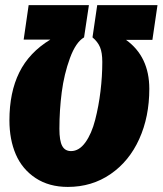

<svg xmlns="http://www.w3.org/2000/svg" viewBox="-20 -716 640 756"><path d="M247.1 20Q172.9 20 120.1 -14.9Q67.4 -49.8 42.2 -108.2Q17.1 -166.5 17.1 -242.2Q17.1 -352.1 55.9 -430.7Q94.7 -509.3 178.2 -560.1H73.2L92.8 -695.8H330.1L311 -568.8Q278.3 -549.8 255.4 -487.1Q232.4 -424.3 223.1 -353Q213.9 -281.7 213.9 -209Q213.9 -161.6 224.9 -141.4Q235.8 -121.1 259.8 -121.1Q291.5 -121.1 316.2 -155.3Q340.8 -189.5 354.7 -243.9Q368.7 -298.3 375.7 -356.9Q382.8 -415.5 382.8 -472.2Q382.8 -508.8 373.8 -530.3Q364.7 -551.8 344.2 -568.8L362.8 -695.8H600.1L580.1 -559.1H476.1Q567.9 -493.2 567.9 -366.2Q567.9 -256.3 528.3 -168.7Q488.8 -81.1 415.3 -30.5Q341.8 20 247.1 20Z"/></svg>

Font: Fira Sans Compressed Heavy
Style: Italic
Weight: 900
Width: 3
Italic angle: -8°
Designer: Carrois Corporate & Edenspiekermann AG
Foundry: Carrois Corporate GbR & Edenspiekermann AG
Version: Version 4.203;PS 004.203;hotconv 1.0.88;makeotf.lib2.5.64775